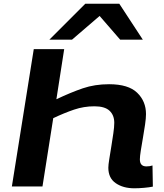

<svg xmlns="http://www.w3.org/2000/svg" viewBox="-20 -1005 883 1035"><path d="M734 -146Q734 -108 769 -108Q788 -108 802 -113L804 1Q785 5 756.5 7.5Q728 10 704 10Q644 10 604 -17.5Q564 -45 564 -101Q564 -116 569 -147Q574 -178 580 -215Q586 -252 591 -286.5Q596 -321 596 -343Q596 -384 570.5 -408Q545 -432 489 -432Q432 -432 379 -414Q326 -396 267 -368L209 0H44L162 -740H326L284 -470Q362 -507 426.5 -529Q491 -551 568 -551Q672 -551 719.5 -505Q767 -459 767 -390Q767 -368 762 -333.5Q757 -299 750.5 -262Q744 -225 739 -193.5Q734 -162 734 -146ZM246 -791 440 -985H623L750 -791H628L517 -919L368 -791Z"/></svg>

Font: Georama ExtraExtended SemiBold
Style: Italic
Weight: 600
Width: 8
Italic angle: -9°
Designer: Jean-Baptiste Levee
Foundry: Production Type
Version: Version 1.000